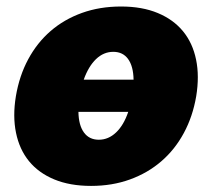

<svg xmlns="http://www.w3.org/2000/svg" viewBox="-20 -573 665 602"><path d="M29.8 -271.3Q40.5 -335.2 68.4 -387.1Q96.2 -438.9 138.7 -475.7Q181.1 -512.4 237 -532.5Q293 -552.6 359.4 -552.6Q425.8 -552.6 474.8 -532.1Q523.8 -511.7 554 -474.8Q584.2 -437.9 594.8 -386Q605.5 -334.2 595.2 -271.3Q584.5 -208.1 556.5 -156.1Q528.4 -104 485.8 -67.3Q443.2 -30.5 387.4 -10.3Q331.7 9.9 265.6 9.9Q199.2 9.9 150 -10.5Q100.9 -30.9 70.8 -67.8Q40.8 -104.8 30.2 -156.6Q19.5 -208.5 29.8 -271.3ZM289.8 -134.9Q320 -134.9 343.9 -157.7Q367.9 -180.4 382.1 -222.3H225.9Q226.6 -180.4 243.1 -157.7Q259.6 -134.9 289.8 -134.9ZM242.5 -323.2H398.8Q398.1 -365.1 381.7 -387.8Q365.4 -410.5 335.2 -410.5Q305 -410.5 281.2 -387.8Q257.5 -365.1 242.5 -323.2Z"/></svg>

Font: Inter P Black
Style: Italic
Weight: 900
Italic angle: -9.40001°
Designer: Rasmus Andersson
Foundry: rsms
Version: Version 3.018;git-588b23468